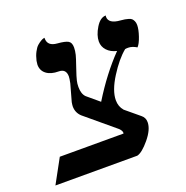

<svg xmlns="http://www.w3.org/2000/svg" viewBox="-135 -656 728 753"><g transform="rotate(-20 229.5 -279.5)"><path d="M202.1 -289.1 252 -247.1Q311.5 -343.8 378.9 -413.1Q353.5 -418.9 338.9 -434.8Q324.2 -450.7 324.2 -472.2Q324.2 -498 342.8 -528.6Q361.3 -559.1 384.8 -559.1Q384.8 -558.6 384.3 -556.9Q383.8 -555.2 383.8 -554.2Q383.8 -524.4 433.1 -521Q444.3 -520 450.2 -519Q456.1 -518.1 464.6 -515.6Q473.1 -513.2 477.3 -509.3Q481.4 -505.4 484.6 -498.5Q487.8 -491.7 487.8 -481.9Q487.8 -463.9 478.5 -436.5Q469.2 -409.2 459 -398.9Q440.4 -410.2 423.8 -410.2Q416 -410.2 411.1 -409.2Q376.5 -380.9 342.3 -326.7Q308.1 -272.5 308.1 -232.9Q308.1 -206.5 324.2 -188L381.8 -140.1Q396 -128.9 396 -109.9Q396 -79.6 365 -42.2Q334 -4.9 313 0H-28.8L25.9 -100.1H292Q294.4 -109.9 282.2 -122.1L160.2 -224.1Q141.1 -241.7 141.1 -268.1Q141.1 -273.4 143.1 -285.2L163.1 -356.9Q167 -376.5 167 -383.8Q167 -416 136.2 -416Q104 -416 85.4 -430.2Q66.9 -444.3 66.9 -469.2Q66.9 -473.1 68.8 -484.9Q73.2 -504.4 81.1 -519.3Q88.9 -534.2 96.9 -541.3Q105 -548.3 112.3 -552.7Q119.6 -557.1 124 -558.1L128.9 -559.1V-556.2Q128.9 -523.9 168.9 -521Q200.2 -518.6 212.6 -511.7Q225.1 -504.9 225.1 -483.9Q225.1 -470.2 221.2 -454.1Q218.8 -443.8 206.1 -407Q193.4 -370.1 190.9 -357.9Q188 -346.2 188 -332Q188 -303.2 202.1 -289.1Z"/></g></svg>

Font: Common Serif News
Style: Italic
Weight: 450
Italic angle: -12°
Designer: Philipp H. Poll, Khaled Hosny
Foundry: Stefan Peev, Context Ltd.
Version: Version 1.026